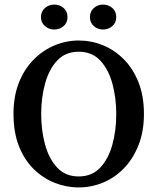

<svg xmlns="http://www.w3.org/2000/svg" viewBox="-20 -804 688 839"><path d="M324 15Q269 15 218 -5.5Q167 -26 126.5 -66Q86 -106 62.5 -166Q39 -226 39 -306Q39 -383 62.5 -442.5Q86 -502 127 -543.5Q168 -585 219 -606Q270 -627 324 -627Q379 -627 429.5 -606.5Q480 -586 520.5 -545.5Q561 -505 585 -445Q609 -385 609 -306Q609 -229 585 -169Q561 -109 521 -68Q481 -27 430 -6Q379 15 324 15ZM324 -33Q382 -33 418 -71.5Q454 -110 471 -172Q488 -234 488 -306Q488 -377 471 -439Q454 -501 418 -539.5Q382 -578 324 -578Q266 -578 230 -539.5Q194 -501 177 -439Q160 -377 160 -306Q160 -234 177 -172Q194 -110 230 -71.5Q266 -33 324 -33ZM217 -675Q194 -675 176.5 -690Q159 -705 159 -729Q159 -754 176.5 -769Q194 -784 217 -784Q241 -784 258 -769Q275 -754 275 -729Q275 -705 258 -690Q241 -675 217 -675ZM430 -675Q407 -675 390 -690Q373 -705 373 -729Q373 -754 390 -769Q407 -784 430 -784Q454 -784 471 -769Q488 -754 488 -729Q488 -705 471 -690Q454 -675 430 -675Z"/></svg>

Font: Lisu Bosa SemiBold
Style: Regular
Weight: 600
Designer: David Morse, Annie Olsen, Victor Gaultney, Frank Grießhammer (Latin)
Foundry: SIL International
Version: Version 2.000